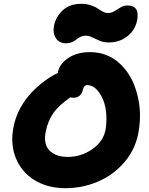

<svg xmlns="http://www.w3.org/2000/svg" viewBox="-20 -987 788 1017"><path d="M329.1 -757.8Q293 -757.8 275.6 -785.4Q258.3 -813 266.1 -851.1Q276.4 -899.9 313.2 -933.3Q350.1 -966.8 411.1 -966.8Q438 -966.8 460.9 -959.2Q483.9 -951.7 496.8 -942.4Q509.8 -933.1 524.4 -925.5Q539.1 -918 550.8 -918Q569.8 -918 586.2 -928Q602.5 -938 618.9 -948Q635.3 -958 654.8 -958Q722.2 -958 706.1 -877.9Q695.3 -826.7 654.1 -794.4Q612.8 -762.2 556.2 -762.2Q529.3 -762.2 507.6 -771.2Q485.8 -780.3 468.5 -789.1Q451.2 -797.9 435.1 -797.9Q418.9 -797.9 405.8 -791.5Q392.6 -785.2 384.5 -777.8Q376.5 -770.5 361.8 -764.2Q347.2 -757.8 329.1 -757.8ZM326.2 9.8Q232.4 9.8 163.1 -32.7Q93.8 -75.2 63.7 -150.1Q33.7 -225.1 51.8 -315.9Q62 -367.7 88.1 -415.3Q114.3 -462.9 148.4 -498.3Q182.6 -533.7 217.3 -559.1Q252 -584.5 286.1 -600.1L287.1 -606Q295.9 -649.4 342.3 -680.2Q388.7 -710.9 457 -710.9Q499 -710.9 536.4 -697.8Q573.7 -684.6 602.5 -660.9Q631.3 -637.2 654.3 -605Q677.2 -572.8 691.9 -534.2Q706.5 -495.6 714.4 -453.4Q722.2 -411.1 721.4 -366.2Q720.7 -321.3 711.9 -277.8Q694.8 -191.9 637 -125.5Q579.1 -59.1 497.8 -24.7Q416.5 9.8 326.2 9.8ZM222.2 -290Q209 -224.6 241.9 -190.2Q274.9 -155.8 338.9 -155.8Q409.2 -155.8 468.3 -196.5Q527.3 -237.3 539.1 -299.8Q548.3 -357.9 539.6 -410.4Q530.8 -462.9 503.4 -499.5Q476.1 -536.1 441.9 -536.1Q424.8 -536.1 418.9 -512.2Q415.5 -491.7 402.1 -480.5Q388.7 -469.2 369.1 -469.2Q363.8 -469.2 352.1 -471.2Q290 -428.2 261.7 -386.7Q233.4 -345.2 222.2 -290Z"/></svg>

Font: Shantell Sans Normal
Style: Italic
Weight: 800
Italic angle: -11.31°
Designer: Stephen Nixon, Anya Danilova, Shantell Martin
Foundry: Arrow Type
Version: Version 1.006;[559af2be0]